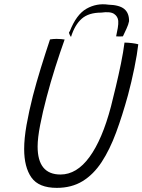

<svg xmlns="http://www.w3.org/2000/svg" viewBox="-20 -866 672 906"><path d="M248 20.5Q163 20.5 128.5 -28.2Q94 -77 94 -163Q94 -212 105.2 -276Q116.5 -340 135 -413Q151.5 -476.5 172.5 -544.5Q193.5 -612.5 216 -680Q223 -681 231.2 -681.8Q239.5 -682.5 247 -682.5Q259 -682.5 269 -681.5Q279 -680.5 285 -679.5Q264 -621 241.2 -549.5Q218.5 -478 200 -407.5Q181.5 -338 169.5 -276.2Q157.5 -214.5 157.5 -174.5Q157.5 -42.5 265.5 -42.5Q342 -42.5 402.2 -125Q462.5 -207.5 503.5 -363Q513.5 -402.5 526.5 -456.8Q539.5 -511 550.8 -566.2Q562 -621.5 567.5 -665Q584 -665 603.5 -662.5Q623 -660 632.5 -657Q627.5 -611.5 614 -545.2Q600.5 -479 584 -417.5Q557.5 -321 527.8 -240.5Q498 -160 459.8 -101.5Q421.5 -43 369.8 -11.2Q318 20.5 248 20.5ZM315 -691.5Q308.5 -700.5 306.5 -708Q304.5 -715.5 309 -717.5Q340 -797.5 388 -824.8Q436 -852 491 -844Q543.5 -842.5 566.5 -823.5Q589.5 -804.5 589 -766Q586 -750 577 -730.8Q568 -711.5 560 -694.5Q550.5 -693.5 543.5 -693.8Q536.5 -694 528 -694.5Q532.5 -715.5 535.8 -734.2Q539 -753 538 -767.5Q536 -788.5 518.2 -800.5Q500.5 -812.5 457.5 -806.5Q398.5 -806.5 365.8 -777.8Q333 -749 315 -691.5Z"/></svg>

Font: Grandstander ExtraLight
Style: Italic
Weight: 200
Italic angle: -15°
Designer: Tyler Finck
Foundry: Etcetera Type Co
Version: Version 1.200; ttfautohint (v1.8.3)